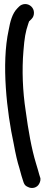

<svg xmlns="http://www.w3.org/2000/svg" viewBox="-20 -716 225 950"><path d="M118 209C138 220 164 213 174 193C179 184 183 170 178 160L174 147C171 136 167 121 158 92C136 20 120 -71 107 -168C92 -265 88 -370 96 -464C101 -528 106 -558 120 -599C123 -607 124 -611 125 -612H126L136 -622C145 -631 148 -642 148 -653C148 -678 127 -696 105 -696C93 -696 82 -691 75 -684L66 -675C40 -649 30 -607 23 -568C-14 -400 14 -161 48 -4C57 46 66 85 76 116C85 149 88 161 94 178C101 203 110 205 118 209Z"/></svg>

Font: Stray Cat
Style: BlkCn
Weight: 900
Version: Version 1.0